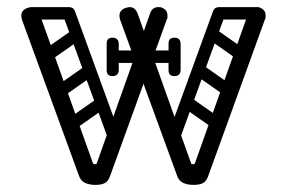

<svg xmlns="http://www.w3.org/2000/svg" viewBox="-20 -520 807 540"><path d="M248 0Q232 0 219.5 -5.5Q207 -11 202 -26L42 -464Q41 -467 40.5 -470Q40 -473 40 -476Q40 -492 58 -498Q66 -500 69 -500Q84 -500 91 -482L241 -62Q242 -58 247 -58Q252 -58 253 -63L402 -482Q408 -500 425 -500Q427 -500 430 -500Q433 -500 436 -498Q451 -492 451 -477Q451 -475 451 -471.5Q451 -468 449 -465L290 -26Q285 -11 275.5 -5.5Q266 0 248 0ZM524 0Q508 0 495.5 -5.5Q483 -11 478 -26L318 -464Q317 -467 316.5 -470Q316 -473 316 -476Q316 -492 334 -498Q342 -500 345 -500Q360 -500 367 -482L517 -62Q518 -58 523 -58Q528 -58 529 -63L678 -482Q684 -500 701 -500Q703 -500 706 -500Q709 -500 712 -498Q727 -492 727 -477Q727 -475 727 -471.5Q727 -468 725 -465L566 -26Q561 -11 551.5 -5.5Q542 0 524 0ZM51 -482Q51 -500 69 -500H173Q191 -500 191 -482Q191 -465 172 -465H68Q51 -465 51 -482ZM307 -116Q291 -111 285 -127L158 -475Q151 -492 164 -496Q185 -504 191 -488L318 -139Q320 -132 318 -125.5Q316 -119 307 -116ZM719 -482Q719 -465 702 -465H598Q579 -465 579 -482Q579 -500 597 -500H701Q719 -500 719 -482ZM463 -116Q454 -119 452 -125.5Q450 -132 452 -139L579 -488Q585 -504 606 -496Q619 -492 612 -475L485 -127Q479 -111 463 -116ZM476 -360Q476 -343 459 -343H305Q288 -343 288 -360Q288 -378 304 -378H458Q476 -378 476 -360ZM454 -323V-357Q454 -366 458 -370Q462 -374 471 -374Q481 -374 485 -370Q488 -367 488 -358V-324Q488 -306 470 -306Q454 -306 454 -323ZM488 -396V-362Q488 -353 485 -350Q481 -346 471 -346Q462 -346 458 -350Q454 -354 454 -363V-397Q454 -414 470 -414Q488 -414 488 -396ZM280 -323V-357Q280 -366 284 -370Q288 -374 297 -374Q302 -374 305.5 -373Q309 -372 311 -370Q314 -367 314 -358V-324Q314 -306 296 -306Q280 -306 280 -323ZM314 -396V-362Q314 -353 311 -350Q309 -348 305.5 -347Q302 -346 297 -346Q288 -346 284 -350Q280 -354 280 -363V-397Q280 -414 296 -414Q314 -414 314 -396ZM125 -352Q110 -341 101 -355Q97 -360 96.5 -367Q96 -374 104 -380L181 -434Q196 -444 206 -430Q210 -424 209.5 -417.5Q209 -411 202 -406ZM163 -252Q148 -241 139 -255Q135 -260 134.5 -267Q134 -274 142 -280L219 -334Q234 -344 244 -330Q248 -324 247.5 -317.5Q247 -311 240 -306ZM193 -158Q178 -147 169 -161Q165 -166 164.5 -173Q164 -180 172 -186L249 -240Q264 -250 274 -236Q278 -230 277.5 -223.5Q277 -217 270 -212ZM649 -352 572 -406Q565 -411 564.5 -417.5Q564 -424 568 -430Q578 -444 593 -434L670 -380Q678 -374 677.5 -367Q677 -360 673 -355Q664 -341 649 -352ZM611 -252 534 -306Q527 -311 526.5 -317.5Q526 -324 530 -330Q540 -344 555 -334L632 -280Q640 -274 639.5 -267Q639 -260 635 -255Q626 -241 611 -252ZM581 -158 504 -212Q497 -217 496.5 -223.5Q496 -230 500 -236Q510 -250 525 -240L602 -186Q610 -180 609.5 -173Q609 -166 605 -161Q596 -147 581 -158Z"/></svg>

Font: Nsibidi Libre Uzo
Style: Regular
Weight: 400
Designer: Oluwaseun Badejo
Version: Version 1.021